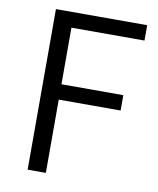

<svg xmlns="http://www.w3.org/2000/svg" viewBox="-83 -797 711 862"><g transform="rotate(10 273.0 -366.0)"><path d="M102 0H185V-334H467V-404H185V-662H518V-732H102Z"/></g></svg>

Font: Source Han Sans JP Normal
Style: Regular
Weight: 350
Designer: Ryoko NISHIZUKA 西塚涼子 (kana, bopomofo & ideographs); Paul D. Hunt (Latin, Greek & Cyrillic); Sandoll Communications 산돌커뮤니
Foundry: Adobe
Version: Version 2.002;hotconv 1.0.116;makeotfexe 2.5.65601